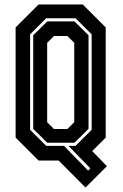

<svg xmlns="http://www.w3.org/2000/svg" viewBox="-20 -720 550 861"><path d="M363.5 121 243 0H153L50 -103V-597L153 -700H351L454 -597V-103L393.5 -42.5L459.5 25ZM375 45 385 35 287 -66H319L391 -138V-566L319 -638H187L115 -566V-138L187 -66H267ZM192 -80 129 -142V-562L192 -624H314L377 -562V-142L314 -80ZM222 -141.5H282L313 -172V-528L282 -558.5H222L191.5 -528V-172Z"/></svg>

Font: Tourney Condensed Regular
Style: Bold
Weight: 700
Width: 3
Designer: Tyler Finck
Foundry: Etcetera Type Co
Version: Version 1.010; ttfautohint (v1.8.3)